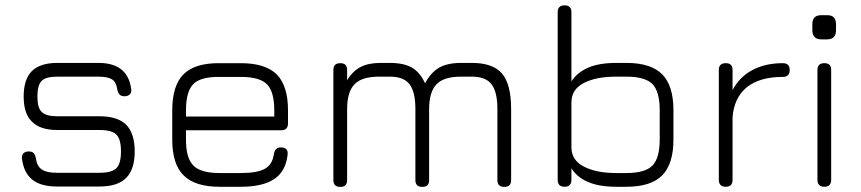

<svg xmlns="http://www.w3.org/2000/svg" viewBox="-20 -714 3291 734"><path d="M361 -1C361 -1 197 -1 197 -1C156 -1 124.5 -10 103 -27.5C81.5 -45 68.5 -71.5 64 -107.5C64 -107.5 64 -107.5 64 -107.5C63 -116 65 -123 69.5 -128C74 -132.5 81 -135 90 -135C90 -135 90 -135 90 -135C98.5 -135 104.5 -133 109 -128.5C113 -124 115.5 -117.5 117 -109C117 -109 117 -109 117 -109C120 -88.5 127.5 -74 140 -66C152 -57.5 171 -53.5 197 -53.5C197 -53.5 197 -53.5 197 -53.5C197 -53.5 361 -53.5 361 -53.5C392 -53.5 413.5 -59.5 425 -71C436.5 -82.5 442.5 -104 442.5 -135C442.5 -135 442.5 -135 442.5 -135C442.5 -166.5 436.5 -188 425 -199.5C413.5 -211 392 -217 361 -217C361 -217 361 -217 361 -217C361 -217 199 -217 199 -217C155.5 -217 123.5 -227.5 102.5 -248.5C81 -269 70.5 -301 70.5 -344.5C70.5 -344.5 70.5 -344.5 70.5 -344.5C70.5 -389 81 -421.5 102 -442.5C123 -463 155.5 -473.5 199 -473.5C199 -473.5 199 -473.5 199 -473.5C199 -473.5 356 -473.5 356 -473.5C431.5 -473.5 473 -440 481.5 -373.5C481.5 -373.5 481.5 -373.5 481.5 -373.5C483 -365 481 -358 476.5 -353.5C471.5 -348.5 464.5 -346 456 -346C456 -346 456 -346 456 -346C447.5 -346 441.5 -348 437.5 -352.5C433 -357 430 -363 428.5 -371.5C428.5 -371.5 428.5 -371.5 428.5 -371.5C426 -390 419.5 -403 408.5 -410.5C397 -417.5 379.5 -421 356 -421C356 -421 356 -421 356 -421C356 -421 199 -421 199 -421C170 -421 150 -415.5 139.5 -405C128.5 -394.5 123 -374 123 -344.5C123 -344.5 123 -344.5 123 -344.5C123 -316 128.5 -296.5 139.5 -286C150.5 -275 170.5 -269.5 199 -269.5C199 -269.5 199 -269.5 199 -269.5C199 -269.5 361 -269.5 361 -269.5C407 -269.5 441 -258.5 462.5 -237C484 -215 495 -181 495 -135C495 -135 495 -135 495 -135C495 -89.5 484 -55.5 462.5 -34C441 -12 407 -1 361 -1C361 -1 361 -1 361 -1Z M1055 -216C1055 -216 691 -216 691 -216C691 -216 691 -179.5 691 -179.5C691 -132.5 700.5 -99.5 719.5 -81C738 -62 771.5 -52.5 819 -52.5C819 -52.5 819 -52.5 819 -52.5C819 -52.5 901 -52.5 901 -52.5C943 -52.5 973.5 -58 993 -69C1012 -79.5 1023.5 -98.5 1027 -125C1027 -125 1027 -125 1027 -125C1028.5 -133.5 1031 -139.5 1035.5 -144C1039.5 -148.5 1046 -150.5 1054.5 -150.5C1054.5 -150.5 1054.5 -150.5 1054.5 -150.5C1063 -150.5 1070 -148 1074.5 -143.5C1079 -138.5 1080.5 -131.5 1079.5 -123C1079.5 -123 1079.5 -123 1079.5 -123C1075 -81 1058.5 -50 1029 -30C999.5 -10 957 0 901 0C901 0 901 0 901 0C901 0 819 0 819 0C756.5 0 711 -14.5 682 -43.5C653 -72 638.5 -117.5 638.5 -179.5C638.5 -179.5 638.5 -179.5 638.5 -179.5C638.5 -179.5 638.5 -292.5 638.5 -292.5C638.5 -355.5 653 -401.5 682 -430.5C711 -459 756.5 -473 819 -472.5C819 -472.5 819 -472.5 819 -472.5C819 -472.5 901 -472.5 901 -472.5C963.5 -472.5 1009 -458 1038 -429.5C1066.5 -400.5 1081 -355 1081 -292.5C1081 -292.5 1081 -292.5 1081 -292.5C1081 -292.5 1081 -242.5 1081 -242.5C1081 -225 1072.5 -216 1055 -216C1055 -216 1055 -216 1055 -216ZM901 -420C901 -420 819 -420 819 -420C771.5 -420.5 738 -411.5 719.5 -393C700.5 -374 691 -340.5 691 -292.5C691 -292.5 691 -292.5 691 -292.5C691 -292.5 691 -268.5 691 -268.5C691 -268.5 1028.5 -268.5 1028.5 -268.5C1028.5 -268.5 1028.5 -292.5 1028.5 -292.5C1028.5 -340 1019 -373.5 1000.5 -392C982 -410.5 948.5 -420 901 -420C901 -420 901 -420 901 -420Z M1742.5 -473.5C1742.5 -473.5 1784 -473.5 1784 -473.5C1837.5 -473.5 1876 -460 1899.5 -432.5C1922.5 -405 1934 -360 1934 -297C1934 -297 1934 -297 1934 -297C1934 -297 1934 -25.5 1934 -25.5C1934 -8 1925.5 0.5 1908 0.5C1908 0.5 1908 0.5 1908 0.5C1890.5 0.5 1881.5 -8 1881.5 -25.5C1881.5 -25.5 1881.5 -25.5 1881.5 -25.5C1881.5 -25.5 1881.5 -297 1881.5 -297C1881.5 -341 1874 -372.5 1859 -392C1844 -411.5 1819 -421 1784 -421C1784 -421 1784 -421 1784 -421C1784 -421 1742.5 -421 1742.5 -421C1699 -421 1667.5 -411.5 1649 -392C1630 -372.5 1620.5 -341 1620.5 -297C1620.5 -297 1620.5 -297 1620.5 -297C1620.5 -297 1620.5 -25.5 1620.5 -25.5C1620.5 -8 1612 0.5 1594.5 0.5C1594.5 0.5 1594.5 0.5 1594.5 0.5C1577 0.5 1568 -8 1568 -25.5C1568 -25.5 1568 -25.5 1568 -25.5C1568 -25.5 1568 -297 1568 -297C1568 -341 1560.5 -372.5 1545.5 -392C1530.5 -411.5 1505.5 -421 1470.5 -421C1470.5 -421 1470.5 -421 1470.5 -421C1470.5 -421 1429 -421 1429 -421C1385.5 -421 1354 -411.5 1335.5 -392C1316.5 -372.5 1307 -341 1307 -297C1307 -297 1307 -297 1307 -297C1307 -297 1307 -25.5 1307 -25.5C1307 -8 1298.5 0.5 1281 0.5C1281 0.5 1281 0.5 1281 0.5C1263.5 0.5 1254.5 -8 1254.5 -25.5C1254.5 -25.5 1254.5 -25.5 1254.5 -25.5C1254.5 -25.5 1254.5 -446.5 1254.5 -446.5C1254.5 -464 1263.5 -472.5 1281 -472.5C1281 -472.5 1281 -472.5 1281 -472.5C1298.5 -472.5 1307 -464 1307 -446.5C1307 -446.5 1307 -446.5 1307 -446.5C1307 -446.5 1307 -407.5 1307 -407.5C1321.5 -431 1339 -448 1359.5 -458.5C1379.5 -468.5 1405 -473.5 1436 -473.5C1436 -473.5 1436 -473.5 1436 -473.5C1436 -473.5 1470.5 -473.5 1470.5 -473.5C1505.5 -473.5 1533.5 -467.5 1555 -455.5C1576 -443 1592.5 -423 1605 -395.5C1605 -395.5 1605 -395.5 1605 -395.5C1619.5 -423 1637.5 -443 1659 -455.5C1680.5 -467.5 1708 -473.5 1742.5 -473.5C1742.5 -473.5 1742.5 -473.5 1742.5 -473.5Z M2138.5 0C2138.5 0 2138.5 0 2138.5 0C2121 0 2112 -9 2112 -26.5C2112 -26.5 2112 -26.5 2112 -26.5C2112 -26.5 2112 -667.5 2112 -667.5C2112 -685 2121 -693.5 2138.5 -693.5C2138.5 -693.5 2138.5 -693.5 2138.5 -693.5C2156 -693.5 2164.5 -685 2164.5 -667.5C2164.5 -667.5 2164.5 -667.5 2164.5 -667.5C2164.5 -667.5 2164.5 -403 2164.5 -403C2179.5 -426 2201 -443.5 2229 -455.5C2256.5 -467.5 2292.5 -473.5 2336.5 -473.5C2336.5 -473.5 2336.5 -473.5 2336.5 -473.5C2336.5 -473.5 2374.5 -473.5 2374.5 -473.5C2437 -473.5 2482.5 -459 2511.5 -430C2540 -401 2554.5 -355.5 2554.5 -293C2554.5 -293 2554.5 -293 2554.5 -293C2554.5 -293 2554.5 -180.5 2554.5 -180.5C2554.5 -118 2540 -72.5 2511.5 -43.5C2482.5 -14.5 2437 0 2374.5 0C2374.5 0 2374.5 0 2374.5 0C2374.5 0 2336.5 0 2336.5 0C2292.5 0 2256.5 -6 2229 -18C2201 -29.5 2179.5 -47 2164.5 -70.5C2164.5 -70.5 2164.5 -70.5 2164.5 -70.5C2164.5 -70.5 2164.5 -26.5 2164.5 -26.5C2164.5 -9 2156 0 2138.5 0ZM2336.5 -52.5C2336.5 -52.5 2336.5 -52.5 2336.5 -52.5C2336.5 -52.5 2374.5 -52.5 2374.5 -52.5C2422 -52.5 2455.5 -62 2474 -81C2492.5 -99.5 2502 -133 2502 -180.5C2502 -180.5 2502 -180.5 2502 -180.5C2502 -180.5 2502 -293 2502 -293C2502 -340.5 2492.5 -374 2474 -393C2455 -411.5 2422 -421 2374.5 -421C2374.5 -421 2374.5 -421 2374.5 -421C2374.5 -421 2336.5 -421 2336.5 -421C2284.5 -421 2243 -413 2211.5 -396.5C2180 -380 2164.5 -355.5 2164.5 -322C2164.5 -322 2164.5 -322 2164.5 -322C2164.5 -322 2164.5 -149.5 2164.5 -149.5C2165 -117 2181 -93 2212.5 -77C2244 -60.5 2285 -52.5 2336.5 -52.5Z M2754.5 0C2754.5 0 2754.5 0 2754.5 0C2737 0 2728 -9 2728 -26.5C2728 -26.5 2728 -26.5 2728 -26.5C2728 -26.5 2728 -446.5 2728 -446.5C2728 -464 2737 -472.5 2754.5 -472.5C2754.5 -472.5 2754.5 -472.5 2754.5 -472.5C2772 -472.5 2780.5 -464 2780.5 -446.5C2780.5 -446.5 2780.5 -446.5 2780.5 -446.5C2780.5 -446.5 2780.5 -369.5 2780.5 -369.5C2798 -403 2823 -428.5 2856 -446C2888.5 -463.5 2927.5 -472.5 2972.5 -472.5C2972.5 -472.5 2972.5 -472.5 2972.5 -472.5C2990 -472.5 2999 -464 2999 -446.5C2999 -446.5 2999 -446.5 2999 -446.5C2999 -429 2990 -420 2972.5 -420C2972.5 -420 2972.5 -420 2972.5 -420C2913 -420 2867 -406.5 2834.5 -380C2802 -353 2784 -314.5 2780.5 -265C2780.5 -265 2780.5 -265 2780.5 -265C2780.5 -265 2780.5 -26.5 2780.5 -26.5C2780.5 -9 2772 0 2754.5 0Z M3142.5 -563.5C3142.5 -563.5 3120 -563.5 3120 -563.5C3097 -563.5 3085.5 -575.5 3085.5 -599C3085.5 -599 3085.5 -599 3085.5 -599C3085.5 -599 3085.5 -621.5 3085.5 -621.5C3085.5 -644.5 3097 -656 3120 -656C3120 -656 3120 -656 3120 -656C3120 -656 3142.5 -656 3142.5 -656C3165 -656 3176 -644.5 3176 -621.5C3176 -621.5 3176 -621.5 3176 -621.5C3176 -621.5 3176 -599 3176 -599C3176 -575.5 3165 -563.5 3142.5 -563.5C3142.5 -563.5 3142.5 -563.5 3142.5 -563.5ZM3131.5 0C3131.5 0 3131.5 0 3131.5 0C3114 0 3105 -9 3105 -26.5C3105 -26.5 3105 -26.5 3105 -26.5C3105 -26.5 3105 -446.5 3105 -446.5C3105 -464 3114 -472.5 3131.5 -472.5C3131.5 -472.5 3131.5 -472.5 3131.5 -472.5C3149 -472.5 3157.5 -464 3157.5 -446.5C3157.5 -446.5 3157.5 -446.5 3157.5 -446.5C3157.5 -446.5 3157.5 -26.5 3157.5 -26.5C3157.5 -9 3149 0 3131.5 0Z"/></svg>

Font: Jura-Fortis-Regular
Style: Regular
Weight: 500
Designer: Daniel Johnson, Alexei Vanyashin, Mirko Velimirovic
Foundry: Daniel Johnson
Version: ""